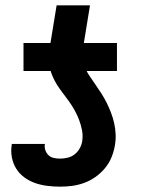

<svg xmlns="http://www.w3.org/2000/svg" viewBox="-20 -691 540 719"><path d="M418 -425H68V-530H169L192 -671H317L294 -530H418ZM205 8Q181 8 157 5Q133 2 111.5 -5.5Q90 -13 71.5 -26.5Q53 -40 41 -59Q29 -78 24.5 -101.5Q20 -125 24 -149Q24 -149 24 -150Q24 -151 24 -152H148Q148 -152 148 -151.5Q148 -151 148 -151Q146 -139 150 -128Q154 -117 162 -109.5Q170 -102 181.5 -99.5Q193 -97 205 -97Q219 -97 233.5 -100.5Q248 -104 259.5 -113Q271 -122 278.5 -135.5Q286 -149 288 -163Q291 -184 287 -204Q283 -224 276 -242.5Q269 -261 259.5 -278Q250 -295 239 -310.5Q228 -326 216 -341.5Q204 -357 193.5 -373.5Q183 -390 175.5 -408.5Q168 -427 165 -447Q162 -467 163.5 -488Q165 -509 169 -530H294Q290 -508 290 -486.5Q290 -465 296.5 -445Q303 -425 314 -408.5Q325 -392 336.5 -375.5Q348 -359 359 -342Q370 -325 379 -307Q388 -289 395.5 -269.5Q403 -250 407.5 -230Q412 -210 413 -188.5Q414 -167 410 -145Q406 -122 397 -100.5Q388 -79 372.5 -60.5Q357 -42 337 -28Q317 -14 295 -6Q273 2 250.5 5Q228 8 205 8Z"/></svg>

Font: Iosevka Curly XBdObl
Style: Regular
Weight: 800
Italic angle: -9°
Monospace: yes
Designer: Belleve Invis
Foundry: Belleve Invis
Version: Version 11.1.0; ttfautohint (v1.8.3)